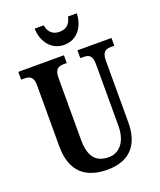

<svg xmlns="http://www.w3.org/2000/svg" viewBox="-166 -1023 945 1135"><g transform="rotate(-20 306.0 -455.5)"><path d="M324 -771C411 -771 455 -846 456 -921H401C391 -873 364 -853 324 -853C285 -853 256 -873 248 -921H191C193 -846 237 -771 324 -771ZM312 10C458 10 522 -77 522 -211V-598C522 -657 546 -665 580 -665H599V-714H385V-665H403C436 -665 460 -657 460 -602V-213C460 -114 413 -57 344 -57C270 -57 224 -96 224 -210V-598C224 -657 249 -665 282 -665H300V-714H13V-665H32C65 -665 90 -657 90 -602V-217C90 -53 180 10 312 10Z"/></g></svg>

Font: Noto Serif Tamil ExtraCondensed
Style: Bold Italic
Weight: 700
Width: 2
Italic angle: -12°
Designer: Indian Type Foundry, Tom Grace, and the Monotype Design Team
Foundry: Monotype Imaging Inc.
Version: Version 2.003